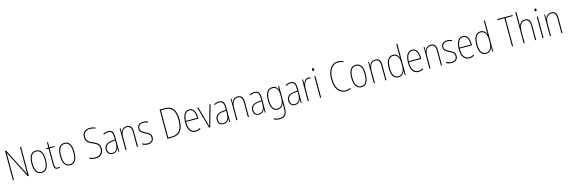

<svg xmlns="http://www.w3.org/2000/svg" viewBox="78 -2528 13450 4537"><g transform="rotate(-15 6803.0 -259.5)"><path d="M477 0V-714H451V-190C451 -156 452 -103 452 -56H450L113 -714H86V0H112V-534C112 -589 112 -625 111 -661H113L450 0Z M966 -264C966 -428 918 -537 791 -537C673 -537 612 -440 612 -265C612 -88 672 10 791 10C909 10 966 -87 966 -264ZM638 -265C638 -423 687 -512 791 -512C901 -512 940 -413 940 -265C940 -102 894 -15 790 -15C686 -15 638 -107 638 -265Z M1184 -14C1133 -14 1120 -49 1120 -119V-503H1241V-527H1120V-657H1099L1092 -528L1035 -522V-503H1094V-120C1094 -37 1112 10 1183 10C1207 10 1223 5 1239 -1V-26C1225 -19 1205 -14 1184 -14Z M1663 -264C1663 -428 1615 -537 1488 -537C1370 -537 1309 -440 1309 -265C1309 -88 1369 10 1488 10C1606 10 1663 -87 1663 -264ZM1335 -265C1335 -423 1384 -512 1488 -512C1598 -512 1637 -413 1637 -265C1637 -102 1591 -15 1487 -15C1383 -15 1335 -107 1335 -265Z M2307 -184C2307 -299 2244 -329 2142 -376C2063 -411 1997 -444 1997 -545C1997 -644 2060 -699 2158 -699C2193 -699 2238 -693 2284 -671L2295 -693C2259 -712 2209 -724 2159 -724C2049 -724 1970 -663 1970 -545C1970 -429 2041 -393 2129 -353C2228 -309 2280 -280 2280 -184C2280 -77 2218 -16 2114 -16C2060 -16 2005 -28 1964 -45V-16C2006 0 2059 10 2113 10C2231 10 2307 -57 2307 -184Z M2556 -537C2515 -537 2471 -524 2433 -503L2443 -480C2486 -504 2523 -512 2556 -512C2631 -512 2663 -471 2663 -351V-303L2590 -296C2466 -284 2394 -234 2394 -129C2394 -53 2435 10 2525 10C2611 10 2647 -43 2664 -96H2666L2668 0H2689V-356C2689 -486 2648 -537 2556 -537ZM2590 -273 2664 -279V-220C2663 -98 2624 -13 2525 -13C2459 -13 2421 -55 2421 -129C2421 -219 2480 -263 2590 -273Z M3013 -537C2924 -537 2881 -475 2864 -416H2862L2860 -527H2840V0H2866V-308C2866 -445 2930 -513 3013 -513C3080 -513 3121 -468 3121 -359V0H3147V-366C3147 -485 3099 -537 3013 -537Z M3539 -126C3539 -218 3477 -245 3404 -282C3335 -318 3291 -342 3291 -407C3291 -476 3340 -512 3414 -512C3453 -512 3494 -502 3521 -486L3533 -509C3502 -526 3460 -537 3415 -537C3316 -537 3265 -482 3265 -408C3265 -324 3323 -294 3398 -256C3466 -223 3512 -200 3512 -128C3512 -57 3473 -16 3388 -16C3340 -16 3294 -30 3258 -53V-22C3285 -6 3332 10 3388 10C3489 10 3539 -44 3539 -126Z M4262 -364C4262 -595 4180 -714 3998 -714H3867V0H3990C4177 0 4262 -124 4262 -364ZM4235 -362C4235 -140 4159 -25 3990 -25H3893V-689H3994C4169 -689 4235 -572 4235 -362Z M4542 -537C4425 -537 4370 -423 4370 -263C4370 -97 4427 10 4558 10C4606 10 4644 -2 4679 -22V-51C4636 -26 4601 -15 4558 -15C4450 -15 4395 -106 4396 -271H4697V-298C4697 -424 4656 -537 4542 -537ZM4542 -512C4633 -512 4673 -417 4672 -295H4397C4405 -440 4459 -512 4542 -512Z M4885 0H4914L5064 -527H5037L4929 -148C4918 -108 4910 -74 4901 -35H4898C4890 -75 4881 -109 4869 -148L4764 -527H4737Z M5270 -537C5229 -537 5185 -524 5147 -503L5157 -480C5200 -504 5237 -512 5270 -512C5345 -512 5377 -471 5377 -351V-303L5304 -296C5180 -284 5108 -234 5108 -129C5108 -53 5149 10 5239 10C5325 10 5361 -43 5378 -96H5380L5382 0H5403V-356C5403 -486 5362 -537 5270 -537ZM5304 -273 5378 -279V-220C5377 -98 5338 -13 5239 -13C5173 -13 5135 -55 5135 -129C5135 -219 5194 -263 5304 -273Z M5727 -537C5638 -537 5595 -475 5578 -416H5576L5574 -527H5554V0H5580V-308C5580 -445 5644 -513 5727 -513C5794 -513 5835 -468 5835 -359V0H5861V-366C5861 -485 5813 -537 5727 -537Z M6138 -537C6097 -537 6053 -524 6015 -503L6025 -480C6068 -504 6105 -512 6138 -512C6213 -512 6245 -471 6245 -351V-303L6172 -296C6048 -284 5976 -234 5976 -129C5976 -53 6017 10 6107 10C6193 10 6229 -43 6246 -96H6248L6250 0H6271V-356C6271 -486 6230 -537 6138 -537ZM6172 -273 6246 -279V-220C6245 -98 6206 -13 6107 -13C6041 -13 6003 -55 6003 -129C6003 -219 6062 -263 6172 -273Z M6573 -537C6450 -537 6395 -432 6395 -260C6395 -78 6457 10 6564 10C6644 10 6695 -40 6713 -113H6716C6713 -72 6713 -47 6713 -14V32C6713 156 6662 216 6549 216C6495 216 6454 202 6415 181V209C6452 229 6495 241 6549 241C6683 241 6739 167 6739 32V-527H6718L6715 -439H6712C6693 -491 6654 -537 6573 -537ZM6573 -512C6676 -512 6713 -424 6713 -319V-229C6713 -129 6678 -15 6564 -15C6471 -15 6421 -95 6421 -260C6421 -413 6465 -512 6573 -512Z M7018 -537C6977 -537 6933 -524 6895 -503L6905 -480C6948 -504 6985 -512 7018 -512C7093 -512 7125 -471 7125 -351V-303L7052 -296C6928 -284 6856 -234 6856 -129C6856 -53 6897 10 6987 10C7073 10 7109 -43 7126 -96H7128L7130 0H7151V-356C7151 -486 7110 -537 7018 -537ZM7052 -273 7126 -279V-220C7125 -98 7086 -13 6987 -13C6921 -13 6883 -55 6883 -129C6883 -219 6942 -263 7052 -273Z M7454 -535C7382 -535 7346 -470 7329 -414H7327L7323 -527H7302V0H7328V-283C7328 -394 7370 -510 7454 -510C7473 -510 7489 -505 7502 -500L7510 -524C7493 -532 7473 -535 7454 -535Z M7616 -723C7596 -723 7590 -706 7590 -690C7590 -672 7597 -657 7615 -657C7633 -657 7641 -671 7641 -691C7641 -707 7636 -723 7616 -723ZM7628 -527H7602V0H7628Z M8232 -699C8267 -699 8308 -693 8348 -670L8360 -693C8319 -714 8278 -724 8232 -724C8050 -724 7968 -554 7968 -359C7968 -133 8066 10 8229 10C8279 10 8324 -2 8355 -18V-43C8327 -30 8284 -15 8229 -15C8080 -15 7995 -154 7995 -358C7995 -537 8067 -699 8232 -699Z M8790 -264C8790 -428 8742 -537 8615 -537C8497 -537 8436 -440 8436 -265C8436 -88 8496 10 8615 10C8733 10 8790 -87 8790 -264ZM8462 -265C8462 -423 8511 -512 8615 -512C8725 -512 8764 -413 8764 -265C8764 -102 8718 -15 8614 -15C8510 -15 8462 -107 8462 -265Z M9091 -537C9002 -537 8959 -475 8942 -416H8940L8938 -527H8918V0H8944V-308C8944 -445 9008 -513 9091 -513C9158 -513 9199 -468 9199 -359V0H9225V-366C9225 -485 9177 -537 9091 -537Z M9520 10C9609 10 9653 -50 9669 -108H9671L9674 0H9695V-760H9669V-511C9669 -483 9670 -456 9671 -425H9669C9655 -481 9607 -537 9526 -537C9413 -537 9349 -439 9349 -255C9349 -82 9406 10 9520 10ZM9522 -15C9420 -15 9376 -101 9376 -255C9376 -425 9429 -512 9526 -512C9618 -512 9669 -430 9669 -300V-234C9669 -100 9621 -15 9522 -15Z M9994 -537C9877 -537 9822 -423 9822 -263C9822 -97 9879 10 10010 10C10058 10 10096 -2 10131 -22V-51C10088 -26 10053 -15 10010 -15C9902 -15 9847 -106 9848 -271H10149V-298C10149 -424 10108 -537 9994 -537ZM9994 -512C10085 -512 10125 -417 10124 -295H9849C9857 -440 9911 -512 9994 -512Z M10449 -537C10360 -537 10317 -475 10300 -416H10298L10296 -527H10276V0H10302V-308C10302 -445 10366 -513 10449 -513C10516 -513 10557 -468 10557 -359V0H10583V-366C10583 -485 10535 -537 10449 -537Z M10975 -126C10975 -218 10913 -245 10840 -282C10771 -318 10727 -342 10727 -407C10727 -476 10776 -512 10850 -512C10889 -512 10930 -502 10957 -486L10969 -509C10938 -526 10896 -537 10851 -537C10752 -537 10701 -482 10701 -408C10701 -324 10759 -294 10834 -256C10902 -223 10948 -200 10948 -128C10948 -57 10909 -16 10824 -16C10776 -16 10730 -30 10694 -53V-22C10721 -6 10768 10 10824 10C10925 10 10975 -44 10975 -126Z M11236 -537C11119 -537 11064 -423 11064 -263C11064 -97 11121 10 11252 10C11300 10 11338 -2 11373 -22V-51C11330 -26 11295 -15 11252 -15C11144 -15 11089 -106 11090 -271H11391V-298C11391 -424 11350 -537 11236 -537ZM11236 -512C11327 -512 11367 -417 11366 -295H11091C11099 -440 11153 -512 11236 -512Z M11662 10C11751 10 11795 -50 11811 -108H11813L11816 0H11837V-760H11811V-511C11811 -483 11812 -456 11813 -425H11811C11797 -481 11749 -537 11668 -537C11555 -537 11491 -439 11491 -255C11491 -82 11548 10 11662 10ZM11664 -15C11562 -15 11518 -101 11518 -255C11518 -425 11571 -512 11668 -512C11760 -512 11811 -430 11811 -300V-234C11811 -100 11763 -15 11664 -15Z M12323 0V-689H12498V-714H12123V-689H12297V0Z M12607 -493V-760H12581V0H12607V-299C12607 -447 12673 -512 12753 -512C12818 -512 12862 -469 12862 -356V0H12888V-360C12888 -480 12840 -537 12754 -537C12666 -537 12624 -477 12607 -422H12605C12606 -446 12607 -463 12607 -493Z M13057 -723C13037 -723 13031 -706 13031 -690C13031 -672 13038 -657 13056 -657C13074 -657 13082 -671 13082 -691C13082 -707 13077 -723 13057 -723ZM13069 -527H13043V0H13069Z M13398 -537C13309 -537 13266 -475 13249 -416H13247L13245 -527H13225V0H13251V-308C13251 -445 13315 -513 13398 -513C13465 -513 13506 -468 13506 -359V0H13532V-366C13532 -485 13484 -537 13398 -537Z"/></g></svg>

Font: Noto Sans Devanagari Condensed Thin
Style: Regular
Weight: 100
Width: 3
Designer: Jelle Bosma - Monotype Design Team
Foundry: Monotype Imaging Inc.
Version: Version 2.004